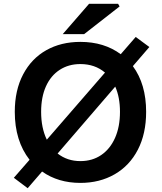

<svg xmlns="http://www.w3.org/2000/svg" viewBox="-20 -952 853 1013"><path d="M53 -14 136 -109Q58 -209 58 -362Q58 -476 102 -559.5Q146 -643 224 -687Q302 -731 404 -731Q529 -731 617 -666L696 -757L768 -704L681 -603Q751 -508 751 -362Q751 -247 707.5 -162.5Q664 -78 585 -32.5Q506 13 404 13Q287 13 202 -47L126 41ZM613 -362Q613 -439 588 -495L284 -142Q335 -102 404 -102Q467 -102 514 -134Q561 -166 587 -224.5Q613 -283 613 -362ZM450 -932H603L611 -918L424 -772H311ZM227 -215 534 -569Q481 -614 404 -614Q342 -614 295 -583.5Q248 -553 222.5 -496.5Q197 -440 197 -362Q197 -277 227 -215Z"/></svg>

Font: Nebula Sans Semibold
Style: Regular
Weight: 600
Designer: Paul D. Hunt for Adobe (as Source Sans)
Foundry: Nebula Entertainment & Broadcasting LLC
Version: Version 1.010